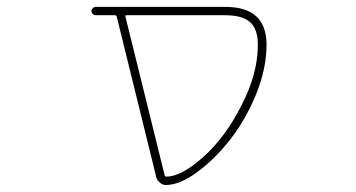

<svg xmlns="http://www.w3.org/2000/svg" viewBox="-20 -564 1040 561"><path d="M465.8 -23.4Q465.8 -23.4 464.8 -23.4Q455.1 -23.4 447.3 -30.3Q438.5 -37.1 436.5 -46.9L321.3 -514.6Q320.3 -519.5 315.4 -519.5H259.8Q254.9 -519.5 251 -522.9Q247.1 -526.4 247.1 -531.2Q247.1 -536.1 251 -540Q254.9 -543.9 259.8 -543.9H637.7Q699.2 -543.9 729 -516.1Q758.8 -488.3 758.8 -432.6Q758.8 -364.3 728.5 -289.1Q698.2 -214.8 653.3 -157.2Q608.4 -99.6 556.6 -61.5Q506.8 -24.4 465.8 -23.4ZM460.9 -52.7Q461.9 -47.9 465.8 -47.9Q509.8 -47.9 574.2 -105.5Q637.7 -162.1 685.5 -255.9Q733.4 -348.6 733.4 -432.6Q733.4 -479.5 710.9 -499Q688.5 -519.5 637.7 -519.5H349.6Q344.7 -519.5 346.7 -514.6Z"/></svg>

Font: Rounded-X Mgen+ 2m thin
Style: Regular
Weight: 100
Designer: [Source Han Sans]
Ryoko NISHIZUKA  (kana & ideographs); Paul D. Hunt (Latin, Greek & Cyrillic); Wenlong ZHANG  (bopomofo
Version: Version 1.059.20150602